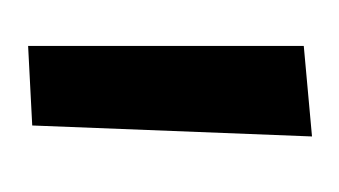

<svg xmlns="http://www.w3.org/2000/svg" viewBox="-74 -666 247 140"><g transform="rotate(90 50.0 -596.5)"><path d="M14 -694 80 -700 72 -496 14 -493Z"/></g></svg>

Font: Rakkas
Style: Regular
Weight: 400
Designer: Zeynep Akay
Foundry: Zeynep Akay
Version: Version 2.000